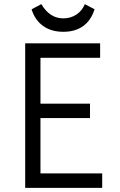

<svg xmlns="http://www.w3.org/2000/svg" viewBox="-20 -910 580 930"><path d="M102 0H475V-70H176V-338H416V-408H176V-630H465V-700H102ZM287 -756Q344 -756 382.5 -783.5Q421 -811 438 -865L391 -890Q378 -858 350 -839.5Q322 -821 287 -821Q254 -821 227.5 -838Q201 -855 180 -890L133 -865Q149 -813 188.5 -784.5Q228 -756 287 -756Z"/></svg>

Font: Tilda Sans VF
Style: Regular
Weight: 400
Designer: ParaType Ltd
Foundry: ParaType Ltd
Version: Version 1.010